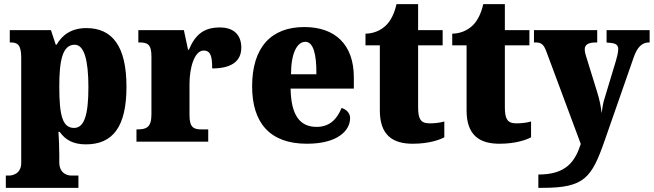

<svg xmlns="http://www.w3.org/2000/svg" viewBox="-20 -681 3143 923"><path d="M8 222H357V163H323C307 163 265 155 265 99V63C265 22 263 -14 261 -47H267C294 -9 331 13 393 13C522 13 588 -71 588 -264C588 -459 520 -546 395 -546C323 -546 278 -512 252 -466H248L225 -536H27V-477H31C62 -477 82 -468 82 -405V102C82 156 38 163 23 163H8ZM336 -66C280 -66 265 -127 265 -265C265 -389 280 -466 339 -466C385 -466 405 -391 405 -262C405 -128 385 -66 336 -66Z M636 0H981V-59H948C913 -59 891 -67 891 -126V-278C891 -356 915 -438 959 -438C994 -438 1000 -407 1000 -352C1083 -352 1140 -380 1140 -452C1140 -507 1110 -549 1037 -549C963 -549 920 -518 888 -442H884L864 -536H645V-477H649C690 -477 708 -468 708 -409V-131C708 -68 683 -59 641 -59H636Z M1455 10C1606 10 1663 -55 1663 -113C1663 -138 1645 -155 1622 -162C1601 -110 1566 -71 1502 -71C1421 -71 1379 -128 1377 -255H1681V-309C1681 -467 1591 -551 1443 -551C1284 -551 1192 -454 1192 -266C1192 -91 1277 10 1455 10ZM1501 -324H1379C1379 -425 1408 -480 1448 -480C1485 -480 1502 -424 1501 -324Z M1964 10C2042 10 2094 -9 2116 -21V-97C2096 -91 2070 -88 2045 -88C2000 -88 1990 -112 1990 -167V-463H2108V-536H1990V-661H1886C1877 -619 1860 -586 1843 -567C1825 -546 1790 -520 1737 -519V-463H1806V-150C1806 -32 1867 10 1964 10Z M2381 10C2459 10 2511 -9 2533 -21V-97C2513 -91 2487 -88 2462 -88C2417 -88 2407 -112 2407 -167V-463H2525V-536H2407V-661H2303C2294 -619 2277 -586 2260 -567C2242 -546 2207 -520 2154 -519V-463H2223V-150C2223 -32 2284 10 2381 10Z M2568 158V222H2589C2789 222 2824 174 2886 -3L3027 -407C3044 -455 3066 -476 3099 -477H3103V-536H2896V-477L2900 -476C2937 -474 2952 -469 2952 -444C2952 -430 2945 -401 2941 -389L2886 -207C2880 -189 2876 -166 2872 -137C2870 -161 2863 -201 2850 -241L2801 -399C2796 -414 2791 -430 2791 -444C2791 -465 2806 -477 2846 -477H2851V-536H2547V-477H2552C2580 -477 2593 -471 2607 -432L2772 11C2744 97 2701 158 2568 158Z"/></svg>

Font: Noto Serif Devanagari SemiCondensed Black
Style: Regular
Weight: 900
Width: 4
Designer: Universal Thirst, Indian Type Foundry and the Monotype Design Team
Foundry: Monotype Imaging Inc.
Version: Version 2.004